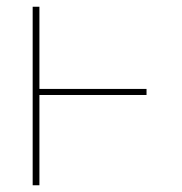

<svg xmlns="http://www.w3.org/2000/svg" viewBox="-20 -550 540 570"><path d="M77 0V-530H97V-286H415V-268H97V0Z"/></svg>

Font: Iosevka Slab Thin
Style: Regular
Weight: 100
Monospace: yes
Designer: Belleve Invis
Foundry: Belleve Invis
Version: Version 11.1.0; ttfautohint (v1.8.3)